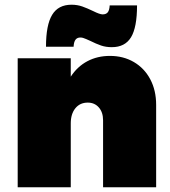

<svg xmlns="http://www.w3.org/2000/svg" viewBox="-20 -794 722 814"><path d="M642 -349V0H417V-284Q417 -318 399 -338.5Q381 -359 352 -359Q319 -359 299.5 -335Q280 -311 280 -271V0H55V-547H280V-469Q308 -512 350.5 -534.5Q393 -557 446 -557Q503 -557 547.5 -531Q592 -505 617 -458Q642 -411 642 -349ZM454 -594Q429 -594 408.5 -601Q388 -608 362 -621Q359 -622 345 -628.5Q331 -635 321 -635Q307 -635 300 -625.5Q293 -616 292 -596H175Q175 -688 201 -731Q227 -774 283 -774Q308 -774 329 -766.5Q350 -759 375 -747Q403 -733 415 -733Q430 -733 437 -742Q444 -751 445 -771H561Q561 -678 535.5 -636Q510 -594 454 -594Z"/></svg>

Font: Gontserrat Black
Style: Regular
Weight: 900
Designer: Julieta Ulanovsky
Foundry: Julieta Ulanovsky
Version: Version 6.001